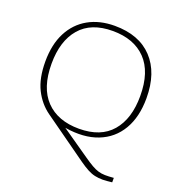

<svg xmlns="http://www.w3.org/2000/svg" viewBox="-162 -854 1145 1219"><g transform="rotate(20 410.0 -245.0)"><path d="M505 166.5 205.5 -47Q142 -92.5 105 -166.5Q68 -240.5 68 -353.5Q68 -469 110 -550.2Q152 -631.5 228 -674.2Q304 -717 406 -717Q571 -717 661.2 -621Q751.5 -525 751.5 -353.5Q751.5 -226.5 700.5 -140Q649.5 -53.5 555.2 -16.8Q461 20 331.5 -1L521.5 130.5Q556 154.5 580 168.2Q604 182 625 188.2Q646 194.5 670.5 195Q695 195.5 729.5 192.5V222.5Q715 224 697.2 225.8Q679.5 227.5 667.5 227.5Q638 227.5 613.8 222.2Q589.5 217 564 203.5Q538.5 190 505 166.5ZM414 -25Q560.5 -25 635 -112Q709.5 -199 709.5 -353Q709.5 -516 629.2 -599Q549 -682 405.5 -682Q259.5 -682 184.8 -595Q110 -508 110 -354Q110 -191.5 190.2 -108.2Q270.5 -25 414 -25Z"/></g></svg>

Font: Newsreader Caption ExtraLight
Style: Regular
Weight: 275
Designer: Hugues Gentile
Foundry: Production Type
Version: Version 1.001